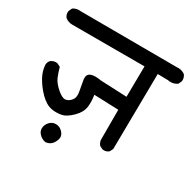

<svg xmlns="http://www.w3.org/2000/svg" viewBox="-155 -708 914 910"><g transform="rotate(30 301.5 -253.0)"><path d="M424.3 -82.5V-248.5L290.5 -253.4Q293.9 -231.4 293.9 -215.8Q293.9 -200.2 292.5 -189Q288.1 -156.7 259 -128.2Q230 -99.6 206.5 -94.2Q191.4 -90.8 175.3 -90.8Q151.4 -90.8 133.8 -97.7Q103.5 -109.4 70.8 -147.9Q51.3 -170.9 36.1 -198.5Q21 -226.1 18.1 -260.7Q19 -275.9 28.3 -286.1Q41 -295.9 56.6 -295.9Q63 -295.9 64.9 -294.9L82.5 -286.1Q89.8 -258.8 100.1 -234.4Q109.9 -211.4 139.2 -186Q164.1 -165 180.2 -165Q182.6 -165 184.6 -165.5Q202.1 -168.9 214.4 -185.5Q222.7 -196.3 222.7 -213.9Q222.7 -222.2 220.7 -232.4Q214.4 -265.6 210.4 -290Q210 -294.9 210 -299.3Q210 -312.5 217.3 -320.3Q227.5 -330.6 253.4 -330.6Q266.6 -330.6 283.7 -327.6L427.2 -321.3L429.2 -488.8H34.2Q12.7 -488.8 -4.9 -502Q-14.6 -513.7 -14.6 -528.8Q-14.6 -534.7 -13.7 -536.6L-5.4 -554.2L-3.9 -555.2Q9.8 -564.5 27.8 -564.5Q32.2 -564.5 37.6 -564L564.5 -562Q567.4 -562.5 573.2 -562.5Q579.1 -562.5 588.6 -560.1Q598.1 -557.6 608.4 -550.8Q618.2 -538.1 618.2 -522.9Q618.2 -517.1 617.2 -515.1L608.9 -497.1L607.4 -496.6Q591.8 -486.3 572.8 -486.3Q565.4 -486.3 558.1 -487.8L501.5 -488.8L496.6 -75.7L487.8 -58.1L486.8 -57.6Q476.6 -47.9 460.9 -47.9Q454.6 -47.9 452.6 -48.8L436 -57.1Q426.8 -67.9 424.3 -82.5ZM154.3 9.3Q154.3 -12.2 170.9 -28.8Q184.6 -42 202.6 -42Q213.9 -42 223.1 -37.6Q234.4 -32.2 241.7 -22.9Q252 -10.7 252 2.4Q252 11.7 246.1 24.4Q236.8 45.4 219.2 52.7Q211.4 56.2 201.2 57.1Q181.6 53.7 167 38.6Q154.3 25.9 154.3 9.3Z"/></g></svg>

Font: Bakudai
Style: Medium
Weight: 500
Version: Version 1.48